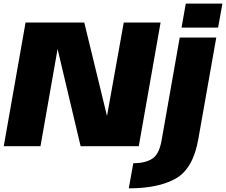

<svg xmlns="http://www.w3.org/2000/svg" viewBox="-32 -798 1234 1048"><path d="M-11.5 0H189L291.5 -582.5H270L408 0H725.5L844.5 -675H643.5L539.5 -95H569L428 -675H107.5ZM671 230Q834 230 928.2 176Q1022.5 122 1050.5 -39L1148.5 -593H949L850 -31.5Q836.5 45.5 797.8 69.2Q759 93 695.5 93ZM982 -778.5 959 -647.5H1158.5L1182 -778.5Z"/></svg>

Font: Anybody UltraCondensed Thin ExtraBold
Style: Italic
Weight: 800
Italic angle: -10°
Version: Version 1.111